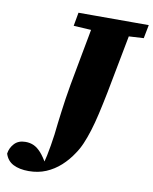

<svg xmlns="http://www.w3.org/2000/svg" viewBox="-213 -719 750 939"><g transform="rotate(10 162.5 -249.5)"><path d="M-124 87Q-120 58 -100 36.5Q-80 15 -45 15Q-22 15 -3.5 23.5Q15 32 33 52Q51 72 71 108L48 103H66L59 108Q65 86 70 62Q75 38 79.5 11Q84 -16 88 -45Q91 -74 94.5 -102.5Q98 -131 102 -161.5Q106 -192 111 -226Q116 -260 123 -299Q136 -373 152.5 -458.5Q169 -544 188 -652H376L307 -291Q295 -231 284 -183Q273 -135 261 -96.5Q249 -58 236 -28Q223 2 207 25Q183 62 151 91Q119 120 80 136.5Q41 153 -6 153Q-52 153 -82.5 137.5Q-113 122 -124 87ZM88 -585 100 -652H449L436 -585L297 -577H227Z"/></g></svg>

Font: Source Serif 4 Black
Style: Italic
Weight: 900
Italic angle: -12°
Designer: Frank Grießhammer
Foundry: Adobe Systems Incorporated
Version: Version 4.004;hotconv 1.0.116;makeotfexe 2.5.65601